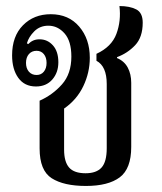

<svg xmlns="http://www.w3.org/2000/svg" viewBox="-20 -605 535 635"><path d="M264 10Q191 10 151 -15.5Q111 -41 111 -114V-272Q154 -291 185 -326Q216 -361 216 -418Q216 -469 193.5 -494.5Q171 -520 140 -520Q112 -520 93.5 -501.5Q75 -483 69 -462L73 -459Q81 -467 90 -471Q99 -475 111 -475Q137 -475 155 -455Q173 -435 173 -399Q173 -365 153 -342Q133 -319 99 -319Q61 -319 40.5 -347.5Q20 -376 20 -422Q20 -485 56 -521.5Q92 -558 148 -558Q207 -558 242 -517Q277 -476 277 -414Q277 -365 255.5 -320Q234 -275 192 -246V-110Q192 -70 208.5 -51Q225 -32 263 -32Q299 -32 316 -51Q333 -70 333 -115V-327Q333 -386 299 -404V-427Q349 -450 365 -493Q381 -536 375 -585Q409 -585 430.5 -574Q452 -563 452 -530Q452 -482 427 -455.5Q402 -429 367 -416V-413Q391 -403 402.5 -381.5Q414 -360 414 -331V-119Q414 -47 376 -18.5Q338 10 264 10ZM101 -357Q116 -357 125 -368Q134 -379 134 -397Q134 -415 125 -426Q116 -437 101 -437Q85 -437 75.5 -426Q66 -415 66 -397Q66 -379 75.5 -368Q85 -357 101 -357Z"/></svg>

Font: Noto Serif Thai Condensed
Style: Regular
Weight: 400
Width: 3
Designer: Monotype Design Team
Foundry: Monotype Imaging Inc.
Version: Version 2.002; ttfautohint (v1.8.4.7-5d5b)